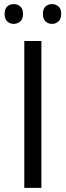

<svg xmlns="http://www.w3.org/2000/svg" viewBox="-20 -913 319 933"><path d="M98.1 0V-713.9H181.2V0ZM2.4 -845.2Q2.4 -870.6 15.4 -881.8Q28.3 -893.1 46.4 -893.1Q64.9 -893.1 78.4 -881.8Q91.8 -870.6 91.8 -845.2Q91.8 -820.8 78.4 -808.8Q64.9 -796.9 46.4 -796.9Q28.3 -796.9 15.4 -808.8Q2.4 -820.8 2.4 -845.2ZM188.5 -845.2Q188.5 -870.6 201.4 -881.8Q214.4 -893.1 232.4 -893.1Q250.5 -893.1 263.9 -881.8Q277.3 -870.6 277.3 -845.2Q277.3 -820.8 263.9 -808.8Q250.5 -796.9 232.4 -796.9Q214.4 -796.9 201.4 -808.8Q188.5 -820.8 188.5 -845.2Z"/></svg>

Font: Zoram GWebM
Style: Regular
Weight: 400
Foundry: Ascender Corporation
Version: Version 1.000